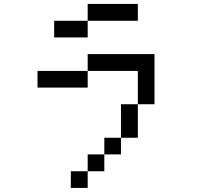

<svg xmlns="http://www.w3.org/2000/svg" viewBox="-20 -796 1040 957"><path d="M250 -609.4V-692.4H417V-609.4ZM167 -359.4V-442.4H417V-359.4ZM583 -109.4V-276.4H667V-109.4ZM583 -109.4V-26.4H500V-109.4ZM500 -26.4V57.6H417V-26.4ZM417 57.6V140.6H333V57.6ZM417 -692.4V-776.4H667V-692.4ZM667 -276.4V-442.4H417V-526.4H750V-276.4Z"/></svg>

Font: KH Dot Kodenmachou 12
Style: Regular
Weight: 400
Designer: Original version for X68000 by Keitarou Hiraki (http://hp.vector.co.jp/authors/VA000874/) / TrueType conversion by Homem
Version: Version 1.00.20150527